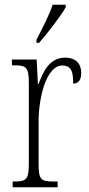

<svg xmlns="http://www.w3.org/2000/svg" viewBox="-20 -786 372 806"><path d="M133 -619V-606H144C184 -652 237 -721 256 -756V-766H201C186 -721 162 -676 133 -619ZM33 0H222V-24H209C152 -24 142 -30 142 -99V-274C142 -379 175 -511 242 -511C284 -511 287 -476 287 -435C312 -435 321 -454 321 -480C321 -517 300 -544 253 -544C188 -544 161 -485 142 -434H139L134 -536H30V-512H33C90 -512 101 -506 101 -437V-100C101 -30 90 -24 35 -24H33Z"/></svg>

Font: Noto Serif Lao ExtraCondensed ExtraLight
Style: Regular
Weight: 200
Width: 2
Designer: Monotype Design Team
Foundry: Monotype Imaging Inc.
Version: Version 2.003